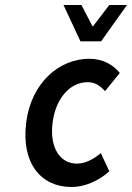

<svg xmlns="http://www.w3.org/2000/svg" viewBox="-20 -739 530 771"><path d="M85 -245C65 -82 146 12 267 12C317 12 373 -10 419 -51L385 -124C358 -102 325 -82 289 -82C220 -82 179 -147 191 -245C203 -344 261 -409 332 -409C360 -409 381 -396 402 -373L461 -446C435 -478 395 -503 338 -503C220 -503 105 -409 85 -245ZM303 -573H386L490 -719H419L354 -634H351L307 -719H235Z"/></svg>

Font: Falling Sky
Style: CondObl
Weight: 400
Designer: Paul D. Hunt
Foundry: Adobe Systems Incorporated
Version: Version 1.02